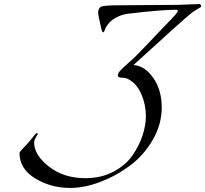

<svg xmlns="http://www.w3.org/2000/svg" viewBox="-20 -889 1010 945"><path d="M637 -569Q693 -565 734.5 -505.5Q776 -446 776 -360Q776 -277 732 -201Q688 -125 620.5 -74.5Q553 -24 474.5 6Q396 36 326 36Q230 36 153 -11Q76 -58 76 -136Q76 -142 100 -166Q114 -180 128.5 -197.5Q143 -215 150.5 -224.5Q158 -234 160 -234Q166 -234 166 -230L157 -214Q148 -199 148 -188Q148 -126 221 -69Q294 -12 400 -12Q477 -12 537.5 -43.5Q598 -75 631.5 -123.5Q665 -172 681.5 -222Q698 -272 698 -318Q698 -375 675 -427Q652 -479 610 -500Q603 -504 593 -505.5Q583 -507 576.5 -507Q570 -507 565 -509.5Q560 -512 560 -518Q560 -528 571 -540.5Q582 -553 610 -577.5Q638 -602 658 -622Q685 -650 805 -776Q855 -826 855 -835Q855 -841 848 -841Q773 -841 615 -822Q588 -819 566 -809.5Q544 -800 532 -790.5Q520 -781 511 -769Q502 -757 500 -752Q498 -747 496 -742Q492 -730 488 -730Q483 -730 479 -746Q463 -816 463 -825Q463 -851 480.5 -857Q498 -863 567 -863Q600 -863 703 -864Q806 -865 851 -865L960 -869Q970 -869 970 -857Q970 -855 964 -851.5Q958 -848 944.5 -840Q931 -832 919 -822Q879 -790 637 -569Z"/></svg>

Font: Miama Nueva
Style: Medium
Weight: 400
Italic angle: -28°
Version: Version 1.0